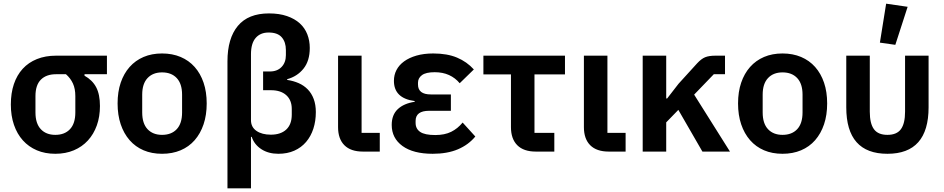

<svg xmlns="http://www.w3.org/2000/svg" viewBox="-20 -825 5139 1045"><path d="M440 -421V-413Q483 -389 503.5 -350Q524 -311 524 -248Q524 -190 507 -142.5Q490 -95 458.5 -60.5Q427 -26 382 -7Q337 12 281 12Q225 12 180.5 -7Q136 -26 104.5 -61Q73 -96 56 -145.5Q39 -195 39 -256Q39 -318 55.5 -367Q72 -416 103.5 -450.5Q135 -485 181 -503.5Q227 -522 285 -522H562V-421ZM285 -421Q232 -421 202.5 -391.5Q173 -362 173 -302V-213Q173 -153 202 -122Q231 -91 281 -91Q332 -91 361 -122Q390 -153 390 -213V-302Q390 -342 377 -370.5Q364 -399 339 -421Z M862 12Q806 12 761.5 -7Q717 -26 685.5 -62Q654 -98 637 -148.5Q620 -199 620 -262Q620 -325 637 -375Q654 -425 685.5 -460.5Q717 -496 761.5 -515Q806 -534 862 -534Q918 -534 963 -515Q1008 -496 1039.5 -460.5Q1071 -425 1088 -375Q1105 -325 1105 -262Q1105 -199 1088 -148.5Q1071 -98 1039.5 -62Q1008 -26 963 -7Q918 12 862 12ZM862 -91Q913 -91 942 -122Q971 -153 971 -213V-310Q971 -369 942 -400Q913 -431 862 -431Q812 -431 783 -400Q754 -369 754 -310V-213Q754 -153 783 -122Q812 -91 862 -91Z M1218 -491Q1218 -616 1274.5 -684Q1331 -752 1444 -752Q1500 -752 1542 -737.5Q1584 -723 1611.5 -698Q1639 -673 1652.5 -638.5Q1666 -604 1666 -564Q1666 -494 1632 -451.5Q1598 -409 1543 -394V-390Q1577 -385 1605.5 -372.5Q1634 -360 1655 -338.5Q1676 -317 1687.5 -286Q1699 -255 1699 -215Q1699 -166 1685.5 -124.5Q1672 -83 1646 -52.5Q1620 -22 1582 -5Q1544 12 1495 12Q1441 12 1402.5 -13Q1364 -38 1350 -80H1346V200H1218ZM1412 -436H1449Q1489 -436 1512.5 -460.5Q1536 -485 1536 -525V-553Q1536 -596 1513.5 -622Q1491 -648 1442 -648Q1397 -648 1371.5 -618.5Q1346 -589 1346 -530V-171Q1346 -133 1376 -112.5Q1406 -92 1454 -92Q1508 -92 1538 -120Q1568 -148 1568 -201V-232Q1568 -280 1538 -307Q1508 -334 1455 -334H1412Z M2047 0H1955Q1889 0 1854.5 -34.5Q1820 -69 1820 -133V-522H1948V-102H2047Z M2567 -82Q2530 -37 2472.5 -12.5Q2415 12 2335 12Q2229 12 2170.5 -30.5Q2112 -73 2112 -145Q2112 -200 2145 -231Q2178 -262 2237 -271V-275Q2124 -290 2124 -385Q2124 -417 2138 -444Q2152 -471 2179.5 -491Q2207 -511 2247 -522.5Q2287 -534 2338 -534Q2414 -534 2467.5 -511.5Q2521 -489 2559 -447L2482 -372Q2458 -401 2424 -416.5Q2390 -432 2346 -432Q2298 -432 2276.5 -416Q2255 -400 2255 -375V-365Q2255 -311 2325 -311H2434V-222H2316Q2242 -222 2242 -167V-156Q2242 -124 2267 -107Q2292 -90 2349 -90Q2400 -90 2435.5 -107.5Q2471 -125 2498 -158Z M2896 0Q2830 0 2795.5 -34.5Q2761 -69 2761 -133V-420H2611V-522H3055V-420H2889V-102H2997V0Z M3385 0H3293Q3227 0 3192.5 -34.5Q3158 -69 3158 -133V-522H3286V-102H3385Z M3672 -227 3606 -159V0H3478V-522H3606V-289H3611L3673 -369L3774 -480Q3797 -505 3818 -513.5Q3839 -522 3874 -522H3926V-421H3865L3758 -310L3953 0H3803Z M4239 12Q4183 12 4138.5 -7Q4094 -26 4062.5 -62Q4031 -98 4014 -148.5Q3997 -199 3997 -262Q3997 -325 4014 -375Q4031 -425 4062.5 -460.5Q4094 -496 4138.5 -515Q4183 -534 4239 -534Q4295 -534 4340 -515Q4385 -496 4416.5 -460.5Q4448 -425 4465 -375Q4482 -325 4482 -262Q4482 -199 4465 -148.5Q4448 -98 4416.5 -62Q4385 -26 4340 -7Q4295 12 4239 12ZM4239 -91Q4290 -91 4319 -122Q4348 -153 4348 -213V-310Q4348 -369 4319 -400Q4290 -431 4239 -431Q4189 -431 4160 -400Q4131 -369 4131 -310V-213Q4131 -153 4160 -122Q4189 -91 4239 -91Z M4714 -217Q4714 -153 4736.5 -122Q4759 -91 4810 -91Q4861 -91 4883.5 -122Q4906 -153 4906 -217V-522H5034V-241Q5034 12 4810 12Q4586 12 4586 -241V-522H4714ZM4853 -581 4769 -593 4803 -805 4920 -788Z"/></svg>

Font: IBM Plex Sans SmBld
Style: Regular
Weight: 600
Designer: Mike Abbink, Paul van der Laan, Pieter van Rosmalen
Foundry: Bold Monday
Version: Version 3.005